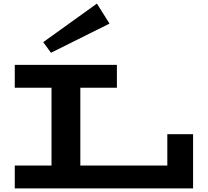

<svg xmlns="http://www.w3.org/2000/svg" viewBox="-20 -1046 1154 1066"><path d="M1052 -301V0H62V-127H266V-559H62V-686H629V-559H426V-127H909V-301ZM263 -753 588 -915 518 -1026 220 -812Z"/></svg>

Font: BioRhyme Expanded ExtraBold
Style: Regular
Weight: 800
Width: 7
Designer: Aoife Mooney
Foundry: Aoife Mooney Type
Version: Version 1.001